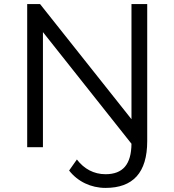

<svg xmlns="http://www.w3.org/2000/svg" viewBox="-20 -720 853 939"><path d="M496 199C630 199 700 125 700 -30V-700H623V-137L176 -700H113V0H190V-563L623 -17C622 84 581 132 496 132C439 132 391 106 356 60L318 114C360 168 425 199 496 199Z"/></svg>

Font: Montserrat-Alt1
Style: Regular
Weight: 400
Designer: Differentunic
Foundry: Differentunic
Version: Version 7.222